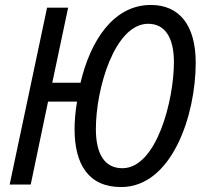

<svg xmlns="http://www.w3.org/2000/svg" viewBox="-20 -745 828 775"><path d="M469 10C673 10 770 -278 770 -492C770 -643 704 -725 589 -725C438 -725 345 -581 305 -411H191L255 -714H170L19 0H104L174 -335H291C284 -293 281 -256 281 -224C281 -82 337 10 469 10ZM474 -66C400 -66 367 -127 367 -224C367 -390 444 -649 578 -649C645 -649 682 -595 682 -494C682 -340 612 -66 474 -66Z"/></svg>

Font: Noto Sans Display SemiCondensed
Style: Italic
Weight: 400
Width: 4
Italic angle: -12°
Designer: Monotype Design Team
Foundry: Monotype Imaging Inc.
Version: Version 1.900